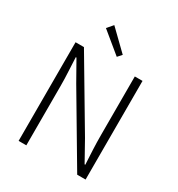

<svg xmlns="http://www.w3.org/2000/svg" viewBox="-217 -1089 1141 1229"><g transform="rotate(30 353.5 -474.0)"><path d="M106 -729H168L465 -228L547 -81H552Q549 -135 546.5 -189Q544 -243 544 -297V-729H601V0H539L242 -502L160 -647H155Q157 -595 160 -543.5Q163 -492 163 -437V0H106ZM266 -948 408 -810 381 -780 229 -905Z"/></g></svg>

Font: Kinto Sans Light
Style: Regular
Weight: 300
Designer: Authors: Ryoko NISHIZUKA  (kana & ideographs); Paul D. Hunt (Latin, Greek & Cyrillic); Wenlong ZHANG  (bopomofo); Sandol
Foundry: Adobe Systems Incorporated, ookami Inc.
Version: Version 0.001